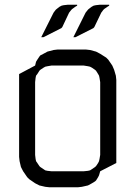

<svg xmlns="http://www.w3.org/2000/svg" viewBox="-20 -794 586 814"><path d="M61 -128.9V-480L128.9 -516.1L132.8 -532.2L138.2 -541L147 -554.2L150.9 -559.1L164.1 -565.9L181.2 -575.2L207 -582L224.1 -584H344.2L361.8 -582L387.2 -575.2L404.8 -565.9L430.2 -549.8L439 -541L456.1 -516.1L463.9 -498L471.2 -473.1L473.1 -455.1V-103L404.8 -67.9L399.9 -50.8L396 -43L387.2 -28.8L382.8 -24.9L370.1 -17.1L353 -7.8L327.1 -2L310.1 0H189.9L171.9 -2L147 -7.8L128.9 -17.1L104 -34.2L95.2 -43L78.1 -67.9L68.8 -85.9L63 -110.8ZM128.9 -137.2 130.9 -120.1 132.8 -110.8 138.2 -103 147 -89.8 150.9 -85.9 164.1 -77.1 171.9 -71.8 181.2 -69.8 198.2 -67.9H335L353 -69.8L361.8 -71.8L370.1 -77.1L382.8 -85.9L387.2 -89.8L396 -103L399.9 -110.8L401.9 -120.1L404.8 -137.2V-445.8L401.9 -463.9L399.9 -473.1L396 -480L387.2 -494.1L382.8 -498L370.1 -506.8L361.8 -511.2L353 -513.2L335 -516.1H198.2L181.2 -513.2L171.9 -511.2L164.1 -506.8L150.9 -498L147 -494.1L138.2 -480L132.8 -473.1L130.9 -463.9L128.9 -445.8ZM154.8 -636.2 207 -740.2 215.8 -752 220.2 -755.9 231.9 -765.1 241.2 -770 250 -772 267.1 -773.9H307.1V-770L298.8 -765.1L286.1 -755.9L282.2 -752L272.9 -740.2L244.1 -679.2L240.2 -674.8L164.1 -636.2ZM291 -636.2 342.8 -740.2 352.1 -752 356 -755.9 368.2 -765.1 377 -770 386.2 -772 402.8 -773.9H442.9V-770L435.1 -765.1L421.9 -755.9L418 -752L409.2 -740.2L379.9 -679.2L376 -674.8L299.8 -636.2Z"/></svg>

Font: Petahja
Style: Regular
Weight: 400
Designer: T. Christopher White
Version: Version 1.1